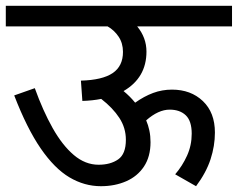

<svg xmlns="http://www.w3.org/2000/svg" viewBox="-20 -642 820 662"><path d="M0 -622H780V-551H453Q485 -512 485 -464Q485 -374 406 -328Q417 -319 427 -309Q437 -299 446 -288Q477 -310 508 -321.5Q539 -333 573 -333Q638 -333 679.5 -293.5Q721 -254 721 -185Q721 -139 706 -93Q691 -47 656 0L584 -41Q609 -70 625 -105.5Q641 -141 641 -181Q641 -225 620.5 -244.5Q600 -264 565 -264Q526 -264 484 -227Q491 -211 495 -192Q499 -173 499 -152Q499 -102 476.5 -68Q454 -34 415 -17Q376 0 328 0Q271 0 219.5 -30.5Q168 -61 120.5 -130Q73 -199 29 -313L100 -338Q128 -260 161.5 -200.5Q195 -141 234.5 -107.5Q274 -74 320 -74Q361 -74 387.5 -92.5Q414 -111 414 -160Q414 -201 391.5 -235.5Q369 -270 329 -301Q299 -295 264 -294L259 -364Q333 -366 368.5 -390Q404 -414 404 -463Q404 -493 389 -515.5Q374 -538 351 -551H0Z"/></svg>

Font: Noto Sans Living
Style: Regular
Weight: 400
Designer: Monotype Design Team
Foundry: Monotype Imaging Inc.
Version: Version 2.013; ttfautohint (v1.8.4.7-5d5b)